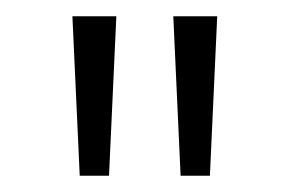

<svg xmlns="http://www.w3.org/2000/svg" viewBox="-20 -770 356 236"><path d="M78 -554 69 -750H123L114 -554ZM202 -554 193 -750H247L238 -554Z"/></svg>

Font: Red Hat Text VF
Style: Regular
Weight: 300
Designer: Pentagram, MCKL
Foundry: Pentagram, MCKL
Version: Version 1.023